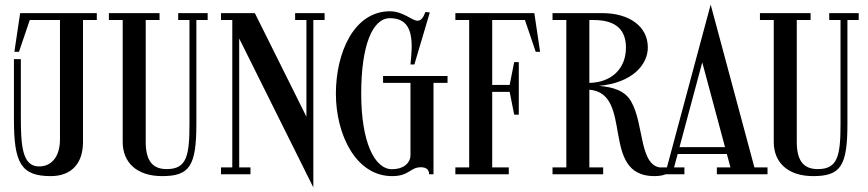

<svg xmlns="http://www.w3.org/2000/svg" viewBox="-20 -757 3771 834"><path d="M400.5 -700H67.5L42.5 -532H62.5L109.3 -670H240.5V-152C240.5 -77 204.5 -34 149.5 -34C74.5 -34 70.5 -130 70.5 -257V-500H40.5V-237C40.5 -48 72 8 200.5 8C288.5 8 340.5 -45 340.5 -140V-670H400.5Z M882 -700H754V-670H803V-219.5C803 -82 792 -22.5 704.5 -22.5C649.5 -22.5 613 -50.5 613 -140V-670H673V-700H453V-670H513V-140C513 -51 574.5 8 684 8C803.5 8 833 -35.5 833 -219.5V-670H882Z M1390 -700H1262V-670H1311V-250.2L1087 -700H940V-670H989V-30H940V0H1068V-30H1019V-589.8L1311 -3.3V0H1312.6L1341 57V-670H1390Z M1924 -427H1644V-397H1763V-83.5C1763 -65.5 1754.5 -49.5 1740.5 -39C1727 -28 1707 -22 1683 -22C1606 -22 1549 -142 1549 -350C1549 -558 1597 -678 1674 -678C1760 -678 1775 -609 1766 -510L1763 -477H1780L1847 -703L1828 -705C1818 -679 1809 -667 1793 -667C1770 -667 1731 -708 1674 -708C1516 -708 1439 -526 1439 -350C1439 -174 1525 8 1683 8C1759 8 1760.5 -30.5 1808.5 -30.5C1831 -30.5 1844 -20.5 1844 0H1863V-397H1924Z M2118 -670H2260.2L2307 -532H2326L2301 -700H1958V-670H2018V-30H1958V0H2190V-30H2118V-358H2193.8L2213.5 -259H2233.5V-487H2213.5L2193.8 -388H2118Z M2870 -30C2867 -29.5 2862 -28.5 2859 -28.5C2754 -28.5 2780 -217 2721 -317C2695.3 -362.2 2644.6 -378.9 2581.9 -384C2726.1 -397.4 2794 -475.4 2794 -551C2794 -641 2715.8 -698.7 2600 -700V-700H2380V-670H2440V-30H2380V0H2600V-30H2540V-367.4C2734.9 -351.3 2584.5 8 2822 8C2845 8 2865 4 2873 -1ZM2559 -670C2660.5 -670 2699 -623 2699 -550C2699 -457.5 2634.4 -398.3 2540 -397V-670Z M3067 -737 3015 -544V-543.7L2877 -30H2824.9V0H2952.9V-30H2908L2923.6 -88H3137.3L3152.9 -30H3093.9V0H3313.9V-30H3256.9ZM3030.4 -486.2 3129.3 -118H2931.6Z M3710 -700H3582V-670H3631V-219.5C3631 -82 3620 -22.5 3532.5 -22.5C3477.5 -22.5 3441 -50.5 3441 -140V-670H3501V-700H3281V-670H3341V-140C3341 -51 3402.5 8 3512 8C3631.5 8 3661 -35.5 3661 -219.5V-670H3710Z"/></svg>

Font: Picaflor 12 pt
Style: Regular
Weight: 400
Designer: Ariel Martín Pérez
Foundry: Tunera Type Foundry
Version: Version 1.000;hotconv 1.0.109;makeotfexe 2.5.65596